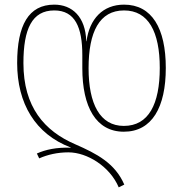

<svg xmlns="http://www.w3.org/2000/svg" viewBox="-20 -558 789 828"><path d="M492 250 516 238C476 146 398 105 304 64C172 7 81 -96 81 -286C81 -433 118 -513 214 -513C304 -513 335 -440 335 -320V-264C335 -97 394 10 514 10C636 10 695 -96 695 -265C695 -436 635 -538 515 -538C424 -538 366 -477 353 -380H352C349 -486 291 -538 214 -538C103 -538 54 -449 54 -286C54 -112 132 20 285 78V79C223 77 177 87 139 104L149 125C185 109 228 99 275 99C356 99 454 160 492 250ZM514 -15C411 -15 362 -110 362 -264C362 -421 409 -513 515 -513C620 -513 669 -421 669 -265C669 -109 621 -15 514 -15Z"/></svg>

Font: Noto Sans Georgian SemiCondensed Thin
Style: Regular
Weight: 100
Width: 4
Designer: Monotype Design Team, Akaki Razmadze
Foundry: Google LLC
Version: Version 2.005